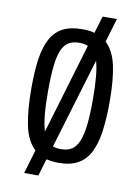

<svg xmlns="http://www.w3.org/2000/svg" viewBox="-96 -855 739 1010"><g transform="rotate(10 274.0 -350.0)"><path d="M483 -358Q483 -266 473.5 -197.5Q464 -129 440.5 -83.5Q417 -38 376.5 -15.5Q336 7 274 7Q255 7 239 5Q223 3 208 0L181 91H105L143 -36Q98 -78 81.5 -157.5Q65 -237 65 -358Q65 -446 74.5 -511.5Q84 -577 107.5 -620.5Q131 -664 171.5 -685.5Q212 -707 274 -707Q293 -707 309.5 -705.5Q326 -704 341 -699L369 -791H445L407 -664Q450 -624 466.5 -548.5Q483 -473 483 -358ZM154 -353Q154 -280 159 -228.5Q164 -177 175 -143L319 -626Q298 -634 274 -634Q240 -634 217 -621Q194 -608 180 -576Q166 -544 160 -490Q154 -436 154 -353ZM394 -353Q394 -493 375 -556L230 -73Q248 -66 274 -66Q308 -66 331 -80.5Q354 -95 368 -129Q382 -163 388 -217.5Q394 -272 394 -353Z"/></g></svg>

Font: Share
Style: Regular
Weight: 400
Designer: Ralph du Carrois
Version: Version 1.001